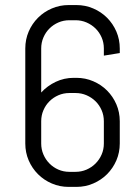

<svg xmlns="http://www.w3.org/2000/svg" viewBox="-20 -730 554 760"><path d="M454.1 -162.1Q454.1 -126.5 440.7 -95.2Q427.2 -64 403.8 -40.5Q380.4 -17.1 349.1 -3.7Q317.9 9.8 282.2 9.8H252Q216.3 9.8 185.1 -3.7Q153.8 -17.1 130.4 -40.5Q106.9 -64 93.5 -95.2Q80.1 -126.5 80.1 -162.1V-538.1Q80.1 -573.7 93.5 -605Q106.9 -636.2 130.4 -659.7Q153.8 -683.1 185.1 -696.5Q216.3 -710 252 -710H282.2Q317.9 -710 349.1 -696.5Q380.4 -683.1 403.8 -659.7Q427.2 -636.2 440.7 -605Q454.1 -573.7 454.1 -538.1V-520L391.1 -509.8V-538.1Q391.1 -561.5 382.3 -581.8Q373.5 -602.1 358.2 -617.2Q342.8 -632.3 322.5 -641.1Q302.2 -649.9 278.8 -649.9H254.9Q231.4 -649.9 211.2 -641.1Q190.9 -632.3 175.8 -617.2Q160.6 -602.1 151.9 -581.8Q143.1 -561.5 143.1 -538.1V-363.8Q167 -390.1 200.4 -406Q233.9 -421.9 272 -421.9H282.2Q317.9 -421.9 349.1 -408.4Q380.4 -395 403.8 -371.6Q427.2 -348.1 440.7 -316.9Q454.1 -285.6 454.1 -250V-162.1ZM391.1 -250Q391.1 -273.4 382.3 -293.7Q373.5 -314 358.2 -329.1Q342.8 -344.2 322.5 -353Q302.2 -361.8 278.8 -361.8H254.9Q231.4 -361.8 211.2 -353Q190.9 -344.2 175.8 -329.1Q160.6 -314 151.9 -293.7Q143.1 -273.4 143.1 -250V-162.1Q143.1 -138.7 151.9 -118.4Q160.6 -98.1 175.8 -82.8Q190.9 -67.4 211.2 -58.6Q231.4 -49.8 254.9 -49.8H278.8Q302.2 -49.8 322.5 -58.6Q342.8 -67.4 358.2 -82.8Q373.5 -98.1 382.3 -118.4Q391.1 -138.7 391.1 -162.1Z"/></svg>

Font: Abel
Style: Regular
Weight: 400
Designer: Matthew Desmond
Foundry: Matthew Desmond
Version: Version 1.003